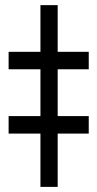

<svg xmlns="http://www.w3.org/2000/svg" viewBox="-20 -731 380 751"><path d="M205.6 -710.9H138.2V-528.3H13.7V-460H138.2V-276.9H13.7V-208.5H138.2V0H205.6V-208.5H327.1V-276.9H205.6V-460H327.1V-528.3H205.6Z"/></svg>

Font: Bert Sans
Style: Regular
Weight: 400
Designer: Christian Robertson (Google), Cristiano Sobral
Foundry: Google, Cristiano Sobral
Version: Version 3.101